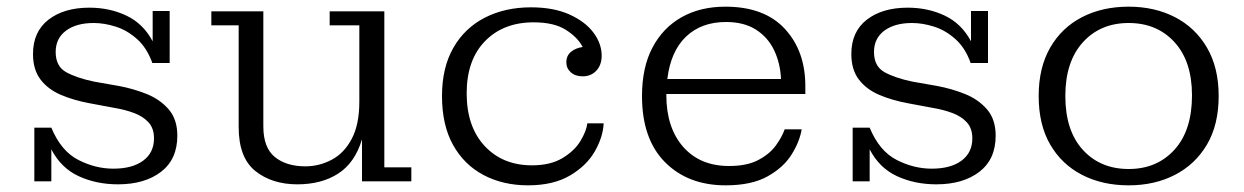

<svg xmlns="http://www.w3.org/2000/svg" viewBox="-20 -544 3733 576"><path d="M83 0V-161H134Q163 -91 214.5 -64.5Q266 -38 320 -38Q377 -38 409.5 -62Q442 -86 442 -129Q442 -159 425.5 -177Q409 -195 382 -205Q355 -215 325 -220L250 -234Q201 -243 162.5 -259.5Q124 -276 101.5 -305.5Q79 -335 79 -382Q79 -449 125.5 -485Q172 -521 248 -521Q309 -521 359.5 -497Q410 -473 438 -420V-511H489V-355H437Q421 -400 391.5 -426.5Q362 -453 327.5 -464Q293 -475 261 -475Q209 -475 178 -452Q147 -429 147 -388Q147 -345 178.5 -327.5Q210 -310 263 -299L337 -286Q380 -278 420 -262Q460 -246 486 -216Q512 -186 512 -137Q512 -66 463 -28.5Q414 9 334 9Q269 9 216 -15.5Q163 -40 134 -96V0Z M872 9Q796 9 746 -31Q696 -71 696 -163V-468H614V-510H770V-165Q770 -101 804.5 -73Q839 -45 896 -45Q938 -45 975.5 -65Q1013 -85 1035.5 -128Q1058 -171 1058 -239V-468H969V-510H1133V-42H1214V0H1066V-126Q1045 -56 995 -23.5Q945 9 872 9Z M1564 12Q1489 12 1430.5 -19Q1372 -50 1339 -109.5Q1306 -169 1306 -256Q1306 -341 1340 -400.5Q1374 -460 1434.5 -491Q1495 -522 1573 -522Q1641 -522 1688.5 -500.5Q1736 -479 1760.5 -446Q1785 -413 1785 -377Q1785 -349 1769 -332Q1753 -315 1728 -315Q1706 -315 1692.5 -327Q1679 -339 1679 -357Q1679 -377 1693 -388.5Q1707 -400 1728 -403Q1713 -432 1677.5 -454.5Q1642 -477 1581 -477Q1490 -477 1435 -420.5Q1380 -364 1380 -264Q1380 -164 1434 -106Q1488 -48 1576 -48Q1631 -48 1667 -69.5Q1703 -91 1721 -120.5Q1739 -150 1742 -174H1791Q1789 -133 1764.5 -90Q1740 -47 1690 -17.5Q1640 12 1564 12Z M2157 12Q2044 12 1975 -57.5Q1906 -127 1906 -256Q1906 -342 1937.5 -401.5Q1969 -461 2025 -492.5Q2081 -524 2156 -524Q2273 -524 2334.5 -457.5Q2396 -391 2396 -286V-262H1979V-259Q1979 -161 2029.5 -103.5Q2080 -46 2167 -46Q2221 -46 2255 -64Q2289 -82 2307.5 -107.5Q2326 -133 2334 -156H2385Q2379 -119 2354.5 -80Q2330 -41 2282 -14.5Q2234 12 2157 12ZM2323 -307Q2321 -354 2302.5 -393Q2284 -432 2248 -455Q2212 -478 2158 -478Q2084 -478 2038 -434Q1992 -390 1982 -307Z M2538 0V-161H2589Q2618 -91 2669.5 -64.5Q2721 -38 2775 -38Q2832 -38 2864.5 -62Q2897 -86 2897 -129Q2897 -159 2880.5 -177Q2864 -195 2837 -205Q2810 -215 2780 -220L2705 -234Q2656 -243 2617.5 -259.5Q2579 -276 2556.5 -305.5Q2534 -335 2534 -382Q2534 -449 2580.5 -485Q2627 -521 2703 -521Q2764 -521 2814.5 -497Q2865 -473 2893 -420V-511H2944V-355H2892Q2876 -400 2846.5 -426.5Q2817 -453 2782.5 -464Q2748 -475 2716 -475Q2664 -475 2633 -452Q2602 -429 2602 -388Q2602 -345 2633.5 -327.5Q2665 -310 2718 -299L2792 -286Q2835 -278 2875 -262Q2915 -246 2941 -216Q2967 -186 2967 -137Q2967 -66 2918 -28.5Q2869 9 2789 9Q2724 9 2671 -15.5Q2618 -40 2589 -96V0Z M3366 12Q3287 12 3226 -19.5Q3165 -51 3130.5 -110.5Q3096 -170 3096 -256Q3096 -341 3130.5 -401Q3165 -461 3226 -492.5Q3287 -524 3366 -524Q3444 -524 3505 -492.5Q3566 -461 3601 -401Q3636 -341 3636 -256Q3636 -170 3601 -110.5Q3566 -51 3505 -19.5Q3444 12 3366 12ZM3366 -37Q3451 -37 3503.5 -95Q3556 -153 3556 -258Q3556 -360 3503.5 -417.5Q3451 -475 3366 -475Q3281 -475 3228.5 -417Q3176 -359 3176 -256Q3176 -152 3228.5 -94.5Q3281 -37 3366 -37Z"/></svg>

Font: Montagu Slab 16pt Light
Style: Regular
Weight: 300
Designer: Florian Karsten
Foundry: Florian Karsten
Version: Version 1.000; ttfautohint (v1.8.3)